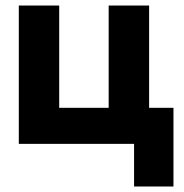

<svg xmlns="http://www.w3.org/2000/svg" viewBox="-20 -520 664 694"><path d="M372.8 -130.3V0H464.6V154.1H607V-130.3ZM519 0V-500H372.8V-130.3H194V-500H48V0Z"/></svg>

Font: Overused Grotesk Light
Style: Regular
Weight: 300
Designer: RandomMaerks
Version: Version 0.005